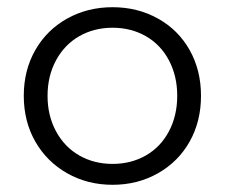

<svg xmlns="http://www.w3.org/2000/svg" viewBox="-20 -508 625 533"><path d="M292.5 5Q223 5 166.5 -27Q110 -59 78 -115Q46 -171 46 -242Q46 -313 78 -369Q110 -425 166.5 -456.5Q223 -488 292.5 -488Q362 -488 418.5 -456.5Q475 -425 506.5 -369Q538 -313 538 -242Q538 -171 506.5 -115Q475 -59 418.5 -27Q362 5 292.5 5ZM292.5 -53Q344 -53 385 -76.5Q426 -100 449 -143.5Q472 -187 472 -242Q472 -297 449 -340.5Q426 -384 385 -407.5Q344 -431 292.5 -431Q241 -431 200 -407.5Q159 -384 135.5 -340.5Q112 -297 112 -242Q112 -187 135.5 -143.5Q159 -100 200 -76.5Q241 -53 292.5 -53Z"/></svg>

Font: Montserrat Ace
Style: Regular
Weight: 400
Designer: Julieta Ulanovsky
Foundry: Julieta Ulanovsky
Version: Version 1